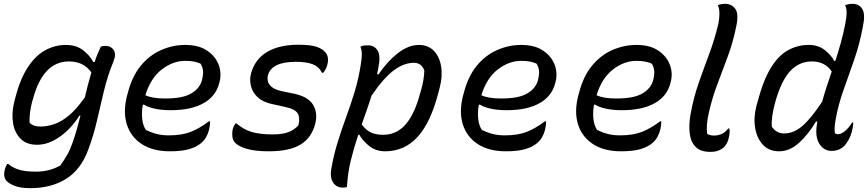

<svg xmlns="http://www.w3.org/2000/svg" viewBox="-20 -777 4520 1000"><path d="M322 -543Q375 -543 410 -517.5Q445 -492 466 -454H473Q479 -474 487.5 -494.5Q496 -515 505 -534Q510 -536 515.5 -537Q521 -538 528 -538Q558 -538 572 -516.5Q586 -495 572 -460Q540 -381 521 -302Q502 -223 484.5 -146.5Q467 -70 439 4Q401 107 323.5 155Q246 203 138 203Q86 203 56 191Q26 179 12 163Q-4 142 5 106Q9 91 17 77H23Q48 98 81 107.5Q114 117 168 117Q237 117 294 85Q315 56 330 29.5Q345 3 358 -34Q370 -68 380 -103Q390 -138 399 -174L394 -175Q350 -106 291 -64.5Q232 -23 173 -23Q118 -23 87 -54.5Q56 -86 48 -136Q40 -186 53 -241L58 -262Q84 -364 124.5 -426Q165 -488 216 -515.5Q267 -543 322 -543ZM134 -138Q145 -127 158.5 -122.5Q172 -118 190 -118Q226 -118 263 -130.5Q300 -143 339.5 -176Q379 -209 422 -270Q429 -301 437.5 -333.5Q446 -366 456 -400Q434 -430 405 -443.5Q376 -457 339 -457Q204 -457 152 -262L147 -246Q139 -214 136 -188Q133 -162 134 -138Z M945 -543Q1015 -543 1058.5 -513.5Q1102 -484 1118.5 -440.5Q1135 -397 1124 -353L1122 -345Q1105 -276 1040 -239.5Q975 -203 869 -203Q821 -203 784 -211.5Q747 -220 730 -232H724Q717 -194 720.5 -159Q724 -124 740 -100Q769 -86 797 -79Q825 -72 859 -72Q927 -72 973 -90Q1019 -108 1068 -145H1074Q1074 -132 1072.5 -122Q1071 -112 1069 -102Q1058 -58 1029 -33Q1004 -11 964.5 0Q925 11 865 11Q776 11 718.5 -26.5Q661 -64 640.5 -129.5Q620 -195 642 -280L646 -294Q668 -380 713.5 -435Q759 -490 819.5 -516.5Q880 -543 945 -543ZM944 -460Q881 -460 823 -415.5Q765 -371 737 -281Q757 -272 782 -268Q807 -264 841 -264Q932 -264 976.5 -290.5Q1021 -317 1032 -360Q1040 -391 1037 -411.5Q1034 -432 1024 -446Q1007 -453 988.5 -456.5Q970 -460 944 -460Z M1401 -77Q1452 -77 1482.5 -89Q1513 -101 1534 -124Q1544 -162 1531 -185.5Q1518 -209 1465 -220L1393 -236Q1348 -246 1321.5 -271Q1295 -296 1287 -329Q1279 -362 1287 -393Q1307 -468 1370.5 -506Q1434 -544 1534 -544Q1596 -544 1628 -533.5Q1660 -523 1674 -505Q1685 -494 1687.5 -476.5Q1690 -459 1685 -440Q1678 -414 1663 -398H1657Q1641 -430 1608.5 -442.5Q1576 -455 1520 -455Q1393 -455 1375 -383Q1372 -369 1375.5 -353Q1379 -337 1396.5 -323Q1414 -309 1453 -301L1512 -289Q1586 -273 1611 -230.5Q1636 -188 1622 -133Q1603 -59 1545 -24Q1487 11 1380 11Q1307 11 1263 -2.5Q1219 -16 1202 -36Q1185 -58 1191 -99Q1193 -110 1197.5 -119Q1202 -128 1206 -134H1212Q1249 -102 1291.5 -89.5Q1334 -77 1401 -77Z M1857 -534Q1868 -539 1877 -540Q1886 -541 1897 -541Q1929 -541 1946.5 -514.5Q1964 -488 1950 -421Q1947 -407 1944 -392L1951 -389Q1996 -456 2051.5 -499.5Q2107 -543 2162 -543Q2210 -543 2239.5 -512.5Q2269 -482 2277.5 -431Q2286 -380 2270 -320L2264 -297Q2224 -140 2155.5 -64.5Q2087 11 1986 11Q1937 11 1902.5 -17Q1868 -45 1851 -76L1846 -75Q1824 -10 1807.5 57Q1791 124 1787 197Q1777 200 1767 200Q1731 200 1714.5 173Q1698 146 1705 105Q1718 30 1738.5 -36Q1759 -102 1782.5 -166Q1806 -230 1826.5 -297Q1847 -364 1859 -440Q1864 -471 1864.5 -493Q1865 -515 1857 -534ZM2136 -450Q2084 -450 2031.5 -411Q1979 -372 1915 -279Q1903 -240 1890 -203Q1877 -166 1864 -129Q1884 -101 1910 -88Q1936 -75 1976 -75Q2046 -75 2093 -129.5Q2140 -184 2168 -291L2173 -307Q2189 -364 2190 -410Q2175 -450 2136 -450Z M2695 -543Q2765 -543 2808.5 -513.5Q2852 -484 2868.5 -440.5Q2885 -397 2874 -353L2872 -345Q2855 -276 2790 -239.5Q2725 -203 2619 -203Q2571 -203 2534 -211.5Q2497 -220 2480 -232H2474Q2467 -194 2470.5 -159Q2474 -124 2490 -100Q2519 -86 2547 -79Q2575 -72 2609 -72Q2677 -72 2723 -90Q2769 -108 2818 -145H2824Q2824 -132 2822.5 -122Q2821 -112 2819 -102Q2808 -58 2779 -33Q2754 -11 2714.5 0Q2675 11 2615 11Q2526 11 2468.5 -26.5Q2411 -64 2390.5 -129.5Q2370 -195 2392 -280L2396 -294Q2418 -380 2463.5 -435Q2509 -490 2569.5 -516.5Q2630 -543 2695 -543ZM2694 -460Q2631 -460 2573 -415.5Q2515 -371 2487 -281Q2507 -272 2532 -268Q2557 -264 2591 -264Q2682 -264 2726.5 -290.5Q2771 -317 2782 -360Q2790 -391 2787 -411.5Q2784 -432 2774 -446Q2757 -453 2738.5 -456.5Q2720 -460 2694 -460Z M3295 -543Q3365 -543 3408.5 -513.5Q3452 -484 3468.5 -440.5Q3485 -397 3474 -353L3472 -345Q3455 -276 3390 -239.5Q3325 -203 3219 -203Q3171 -203 3134 -211.5Q3097 -220 3080 -232H3074Q3067 -194 3070.5 -159Q3074 -124 3090 -100Q3119 -86 3147 -79Q3175 -72 3209 -72Q3277 -72 3323 -90Q3369 -108 3418 -145H3424Q3424 -132 3422.5 -122Q3421 -112 3419 -102Q3408 -58 3379 -33Q3354 -11 3314.5 0Q3275 11 3215 11Q3126 11 3068.5 -26.5Q3011 -64 2990.5 -129.5Q2970 -195 2992 -280L2996 -294Q3018 -380 3063.5 -435Q3109 -490 3169.5 -516.5Q3230 -543 3295 -543ZM3294 -460Q3231 -460 3173 -415.5Q3115 -371 3087 -281Q3107 -272 3132 -268Q3157 -264 3191 -264Q3282 -264 3326.5 -290.5Q3371 -317 3382 -360Q3390 -391 3387 -411.5Q3384 -432 3374 -446Q3357 -453 3338.5 -456.5Q3320 -460 3294 -460Z M3722 -656Q3727 -682 3727 -707Q3727 -732 3719 -750Q3736 -757 3758 -757Q3791 -757 3810 -730.5Q3829 -704 3814 -637Q3798 -557 3770.5 -483Q3743 -409 3715.5 -336Q3688 -263 3671 -186Q3664 -154 3662 -128.5Q3660 -103 3663 -80Q3678 -71 3699 -71Q3719 -71 3738 -79Q3757 -87 3773 -108H3779Q3781 -97 3780 -84.5Q3779 -72 3774 -52Q3770 -39 3764.5 -29Q3759 -19 3750 -10Q3740 0 3722.5 7Q3705 14 3679 14Q3628 14 3602.5 -12.5Q3577 -39 3572 -84Q3567 -129 3577 -184Q3593 -271 3619.5 -346.5Q3646 -422 3674 -496.5Q3702 -571 3722 -656Z M4192 -543Q4242 -543 4275.5 -516.5Q4309 -490 4325 -460H4331Q4346 -507 4359.5 -555Q4373 -603 4383 -656Q4389 -687 4389.5 -709Q4390 -731 4382 -750Q4400 -757 4422 -757Q4454 -757 4471 -730.5Q4488 -704 4474 -637Q4457 -547 4429 -466Q4401 -385 4373.5 -308.5Q4346 -232 4332 -153Q4325 -118 4328 -84Q4334 -78 4344 -78Q4363 -78 4384 -97Q4405 -116 4418 -139H4424Q4424 -118 4416 -89Q4410 -67 4401 -51Q4392 -35 4381 -21Q4354 9 4311 9Q4271 9 4247.5 -28Q4224 -65 4235 -131Q4236 -138 4237 -144H4230Q4190 -77 4141.5 -33Q4093 11 4038 11Q3986 11 3954.5 -22Q3923 -55 3913.5 -108.5Q3904 -162 3919 -223L3925 -244Q3954 -356 3993.5 -421.5Q4033 -487 4083.5 -515Q4134 -543 4192 -543ZM4000 -117Q4024 -82 4064 -82Q4113 -82 4157.5 -119.5Q4202 -157 4262 -247Q4273 -288 4286 -327Q4299 -366 4312 -405Q4276 -457 4209 -457Q4141 -457 4094.5 -405.5Q4048 -354 4018 -246L4014 -231Q4007 -204 4002.5 -174Q3998 -144 4000 -117Z"/></svg>

Font: Recursive Sn Csl St
Style: Italic
Weight: 400
Italic angle: -15°
Version: Version 1.079;hotconv 1.0.112;makeotfexe 2.5.65598; ttfautoh